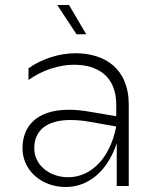

<svg xmlns="http://www.w3.org/2000/svg" viewBox="-20 -744 634 768"><path d="M447 0H495V-325C495 -472 397 -531 282 -531C217 -531 148 -509 94 -471V-424C148 -463 216 -485 276 -485C371 -485 445 -439 445 -325V-279L345 -296C312 -302 283 -305 256 -305C124 -305 70 -237 70 -151C70 -64 144 4 243 4C325 4 406 -49 447 -171ZM325 -607 256 -724H209L286 -607ZM117 -151C117 -219 163 -264 262 -264C284 -264 310 -262 338 -257L445 -238C417 -97 333 -35 253 -35C179 -35 117 -83 117 -151Z"/></svg>

Font: Chess Sans Light
Style: Regular
Weight: 300
Designer: Wolf Bōese
Foundry: Wolf Bōese
Version: Version 7.223;Glyphs 3.3 (3306)